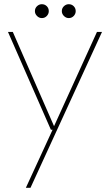

<svg xmlns="http://www.w3.org/2000/svg" viewBox="-20 -673 523 913"><path d="M103 220 230 -56H222L18 -521H41L237 -73L441 -521H465L125 220ZM179 -587Q166 -587 156 -597Q146 -607 146 -620Q146 -634 156 -643.5Q166 -653 179 -653Q193 -653 202.5 -643.5Q212 -634 212 -620Q212 -607 202.5 -597Q193 -587 179 -587ZM307 -587Q294 -587 284 -597Q274 -607 274 -620Q274 -634 284 -643.5Q294 -653 307 -653Q321 -653 330.5 -643.5Q340 -634 340 -620Q340 -607 330.5 -597Q321 -587 307 -587Z"/></svg>

Font: DM Sans 10pt Thin
Style: Regular
Weight: 250
Version: Version 4.004;gftools[0.9.30]